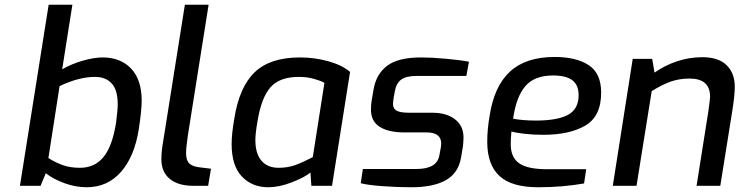

<svg xmlns="http://www.w3.org/2000/svg" viewBox="-20 -783 3118 809"><path d="M173 -53 151 0H64L185 -763H285L242 -491Q282 -514 329.5 -527.5Q377 -541 412 -541Q488 -541 532.5 -494Q577 -447 577 -359Q577 -319 565 -240Q547 -124 490 -59Q433 6 345 6Q299 6 252 -11Q205 -28 173 -53ZM469 -266Q476 -319 476 -344Q476 -404 450.5 -431.5Q425 -459 381 -459Q312 -459 231 -420L184 -117Q214 -98 245 -87Q276 -76 317 -76Q380 -76 417 -122.5Q454 -169 469 -266Z M660 -111Q660 -146 667 -184L759 -763H859L772 -215Q771 -207 767.5 -181Q764 -155 764 -138Q764 -107 778 -94Q792 -81 821 -78L869 -72L857 0H796Q730 0 695 -29.5Q660 -59 660 -111Z M956 -176Q956 -218 967 -282Q988 -416 1053 -478.5Q1118 -541 1244 -541Q1305 -541 1363 -525Q1421 -509 1455 -480L1379 0H1292L1288 -56Q1262 -35 1209 -14.5Q1156 6 1110 6Q1042 6 999 -39.5Q956 -85 956 -176ZM1298 -121 1347 -434Q1331 -443 1302 -451Q1273 -459 1239 -459Q1158 -459 1119.5 -415Q1081 -371 1065 -272Q1056 -221 1056 -193Q1056 -136 1081.5 -106Q1107 -76 1154 -76Q1193 -76 1224.5 -87.5Q1256 -99 1298 -121Z M1500 -11 1509 -71H1735Q1778 -71 1802.5 -85.5Q1827 -100 1832 -132L1838 -165Q1839 -171 1839 -178Q1839 -225 1778 -225H1685Q1617 -225 1580 -248.5Q1543 -272 1543 -321Q1543 -344 1547 -365L1554 -406Q1565 -471 1611.5 -506Q1658 -541 1754 -541Q1798 -541 1858.5 -535.5Q1919 -530 1956 -523L1945 -463H1735Q1692 -463 1671 -448Q1650 -433 1644 -400L1639 -373Q1636 -352 1636 -344Q1636 -325 1651.5 -316.5Q1667 -308 1704 -308H1802Q1861 -308 1897 -280.5Q1933 -253 1933 -204Q1933 -193 1931 -169L1923 -121Q1912 -54 1859 -24Q1806 6 1713 6Q1655 6 1592.5 1.5Q1530 -3 1500 -11Z M2033 -185Q2033 -238 2043 -295Q2062 -420 2129 -481.5Q2196 -543 2317 -543Q2408 -543 2460.5 -508.5Q2513 -474 2513 -393Q2513 -293 2446.5 -254Q2380 -215 2269 -215Q2228 -215 2192 -219Q2156 -223 2135 -229Q2132 -202 2132 -175Q2132 -120 2167.5 -95Q2203 -70 2285 -70H2450L2441 -10Q2349 6 2248 6Q2135 6 2084 -42Q2033 -90 2033 -185ZM2418 -382Q2418 -425 2391.5 -445Q2365 -465 2310 -465Q2232 -465 2193.5 -420Q2155 -375 2142 -283Q2182 -275 2238 -275Q2328 -275 2373 -299Q2418 -323 2418 -382Z M2646 -535H2728L2738 -477Q2780 -507 2832 -524.5Q2884 -542 2939 -542Q3008 -542 3042 -508Q3076 -474 3076 -418Q3076 -381 3066 -319L3015 0H2915L2965 -316Q2972 -368 2972 -375Q2972 -452 2886 -452Q2842 -452 2805.5 -439Q2769 -426 2726 -399L2662 0H2562Z"/></svg>

Font: Exo Medium
Style: Italic
Weight: 500
Italic angle: -9°
Designer: Natanael Gama
Foundry: Natanael Gama
Version: Version 1.500; ttfautohint (v1.6)